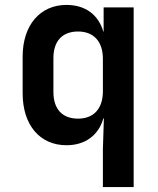

<svg xmlns="http://www.w3.org/2000/svg" viewBox="-20 -580 640 780"><path d="M401 -451H400C380 -520 327 -560 250 -560C143 -560 72 -478 72 -350V-201C72 -72 142 10 250 10C326 10 380 -30 400 -99H402L398 26V180H523V-550H401ZM297 -98C233 -98 197 -137 197 -206V-344C197 -413 233 -452 297 -452C361 -452 398 -411 398 -341V-209C398 -139 361 -98 297 -98Z"/></svg>

Font: Tekne LDO
Style: Bold
Weight: 700
Monospace: yes
Designer: Alessio Laiso, Mario Rullo, Paolo Rosset
Foundry: Alessio Laiso
Version: Version 1.000;hotconv 1.0.109;makeotfexe 2.5.65596